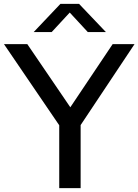

<svg xmlns="http://www.w3.org/2000/svg" viewBox="-38 -967 711 987"><path d="M266.5 0V-323L-17.5 -740H102.5L323.5 -415.5L541 -740H653.5L376.5 -324V0ZM135 -802 272.5 -947H368.5L506.5 -802H413.5L320.5 -902.5L227.5 -802Z"/></svg>

Font: Encode Sans SemiExpanded SemiExpanded Medium
Style: Regular
Weight: 500
Width: 6
Designer: Multiple Designers
Foundry: Impallari Type
Version: Version 3.000; ttfautohint (v1.8.3) -l 8 -r 50 -G 200 -x 14 